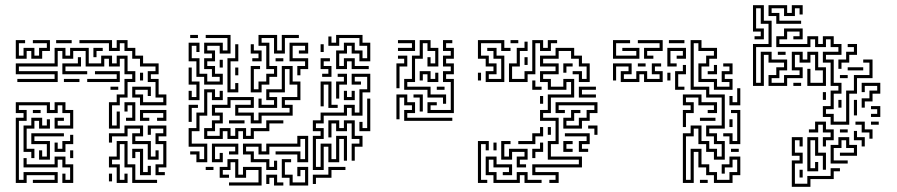

<svg xmlns="http://www.w3.org/2000/svg" viewBox="-20 -701 3465 742"><path d="M41 -474V-546H77V-534H53V-486H71V-516H113V-486H131V-516H161V-534H107V-546H173V-504H143V-474H101V-504H83V-474ZM197 -534V-546H257V-534ZM521 -294V-324H491V-366H563V-330H551V-354H503V-336H533V-306H611V-324H581V-384H551V-426H581V-444H521V-474H491V-504H461V-534H443V-504H401V-534H287V-546H413V-516H431V-546H473V-516H503V-486H533V-456H593V-414H563V-396H593V-336H623V-294ZM401 -204V-306H431V-336H461V-396H491V-414H461V-474H443V-444H401V-474H383V-444H311V-504H263V-474H221V-504H203V-444H53V-426H203V-384H47V-396H191V-414H41V-456H191V-516H233V-486H251V-516H323V-456H371V-486H413V-456H431V-486H473V-426H503V-384H473V-324H443V-294H413V-216H431V-270H443V-204ZM341 -480V-516H377V-504H353V-480ZM221 -414V-456H281V-480H293V-444H233V-426H317V-414ZM317 -384V-396H431V-414H347V-426H443V-384ZM521 -390V-420H533V-390ZM227 -384V-396H287V-384ZM407 -354V-366H437V-354ZM41 6V-246H71V-264H41V-306H173V-276H191V-306H233V-276H263V-204H191V-246H227V-234H203V-216H251V-264H221V-294H203V-264H161V-294H53V-276H83V-234H53V-6H71V-36H203V6H107V-6H191V-24H83V6ZM467 -234V-246H491V-294H473V-270H461V-306H503V-234ZM107 -264V-276H137V-264ZM521 -234V-276H623V-234H587V-246H611V-264H533V-246H557V-234ZM101 -90V-114H71V-216H101V-246H143V-216H161V-240H173V-204H131V-234H113V-204H83V-126H113V-90ZM551 -84V-144H491V-186H521V-204H473V-174H413V-150H401V-186H461V-216H533V-174H503V-156H563V-96H581V-120H593V-84ZM581 -24V-66H611V-144H581V-186H611V-204H563V-180H551V-216H623V-174H593V-156H623V-54H593V-36H617V-24ZM131 -84V-120H143V-96H161V-144H101V-186H227V-174H113V-156H173V-84ZM191 -114V-150H203V-126H221V-156H251V-180H263V-144H233V-114ZM431 6V-54H401V-96H431V-156H473V-66H503V-6H587V6H491V-54H461V-144H443V-84H413V-66H443V-6H461V-30H473V6ZM521 -24V-114H503V-90H491V-126H533V-36H551V-60H563V-24ZM251 -90V-120H263V-90ZM221 6V-30H233V-6H251V-54H221V-84H203V-54H71V-90H83V-66H191V-96H233V-66H263V6ZM401 0V-30H413V0Z M769 -374V-404H739V-464H709V-536H751V-500H739V-524H721V-476H751V-416H781V-386H829V-404H799V-434H769V-476H799V-494H769V-536H841V-506H859V-554H775V-566H871V-494H829V-524H781V-506H811V-464H781V-446H811V-416H841V-374ZM715 -554V-566H745V-554ZM949 -344V-446H985V-434H961V-356H979V-386H1009V-416H1039V-434H1009V-524H979V-566H1051V-506H1069V-566H1135V-554H1081V-494H1039V-554H991V-536H1021V-446H1051V-404H1021V-374H991V-344ZM1279 -434V-506H1309V-536H1351V-506H1381V-476H1399V-524H1369V-554H1291V-524H1249V-560H1261V-536H1279V-566H1381V-536H1411V-464H1369V-494H1339V-524H1321V-494H1291V-446H1309V-476H1351V-446H1405V-434H1339V-464H1321V-434ZM1129 -410V-446H1159V-464H1099V-536H1171V-494H1135V-506H1159V-524H1111V-476H1171V-434H1141V-410ZM1219 -500V-530H1231V-500ZM955 -464V-476H979V-494H949V-530H961V-506H991V-464ZM859 -344V-476H889V-530H901V-464H871V-356H889V-380H901V-344ZM1045 -464V-476H1075V-464ZM1225 -404V-416H1249V-434H1219V-476H1255V-464H1231V-446H1261V-404ZM829 -440V-470H841V-440ZM769 -164V-206H799V-236H829V-254H799V-296H859V-326H961V-284H901V-266H961V-236H979V-266H1099V-284H1069V-326H1129V-374H1099V-434H1081V-344H1021V-326H1051V-284H979V-320H991V-296H1039V-314H1009V-356H1069V-446H1111V-386H1141V-314H1081V-296H1111V-254H991V-224H949V-254H889V-296H949V-314H871V-284H811V-266H841V-224H811V-194H781V-176H829V-206H871V-176H889V-206H931V-176H949V-206H1009V-236H1075V-224H1021V-194H961V-164H919V-194H901V-164H859V-194H841V-164ZM709 -314V-350H721V-326H739V-374H709V-440H721V-386H751V-314ZM889 -410V-440H901V-410ZM1279 -320V-386H1309V-404H1285V-416H1321V-374H1291V-320ZM1189 -44V-176H1219V-194H1189V-236H1219V-266H1309V-296H1351V-266H1369V-356H1399V-404H1351V-386H1375V-374H1339V-416H1411V-344H1381V-254H1339V-284H1321V-254H1231V-224H1201V-206H1231V-164H1201V-56H1219V-146H1261V-86H1279V-176H1321V-80H1309V-164H1291V-74H1249V-134H1231V-44ZM1249 -284V-374H1231V-290H1219V-386H1261V-296H1285V-284ZM739 -74V-104H715V-116H751V-86H769V-134H709V-206H739V-266H769V-356H811V-326H829V-350H841V-314H799V-344H781V-254H751V-194H721V-146H781V-74ZM1309 -314V-350H1321V-326H1339V-350H1351V-314ZM1369 -194V-230H1381V-206H1399V-320H1411V-194ZM709 -230V-296H745V-284H721V-230ZM865 -224V-236H925V-224ZM1339 -80V-146H1369V-164H1339V-224H1321V-194H1279V-224H1261V-170H1249V-236H1291V-206H1309V-236H1351V-176H1381V-134H1351V-80ZM1009 -44V-74H949V-104H919V-146H991V-116H1009V-146H1129V-176H1171V-74H1129V-104H1045V-116H1141V-86H1159V-164H1141V-134H1021V-104H979V-134H931V-116H961V-86H1021V-56H1039V-80H1051V-44ZM799 -74V-146H901V-104H865V-116H889V-134H811V-86H829V-110H841V-74ZM865 16V4H979V-44H931V-14H889V-74H871V-44H841V-26H865V-14H829V-56H859V-86H901V-26H919V-56H991V16ZM1099 16V-14H1069V-86H1105V-74H1081V-26H1111V4H1159V-44H1141V-20H1129V-56H1171V16ZM775 -44V-56H805V-44ZM1189 10V-26H1249V-56H1315V-44H1261V-14H1201V10ZM1039 16V-14H1021V10H1009V-26H1051V4H1075V16Z M1518 -504V-516H1572V-534H1518V-546H1584V-504ZM1692 -300V-324H1632V-354H1542V-396H1572V-486H1602V-546H1644V-516H1674V-444H1632V-480H1644V-456H1662V-504H1632V-534H1614V-474H1584V-384H1554V-366H1644V-336H1704V-300ZM1632 -264V-306H1668V-294H1644V-276H1722V-384H1692V-426H1722V-444H1692V-486H1722V-504H1692V-546H1728V-534H1704V-516H1734V-474H1704V-456H1734V-414H1704V-396H1734V-264ZM1512 -360V-456H1542V-474H1518V-486H1554V-444H1524V-360ZM1632 -384V-414H1614V-390H1602V-426H1644V-396H1662V-420H1674V-384ZM1668 -354V-366H1698V-354ZM1542 -234V-276H1572V-294H1542V-324H1524V-240H1512V-336H1554V-306H1584V-264H1554V-246H1728V-234ZM1602 -270V-324H1578V-336H1614V-270Z M1857 -384V-426H1887V-444H1857V-474H1827V-546H1929V-516H1953V-504H1917V-534H1839V-486H1869V-456H1899V-414H1869V-396H1917V-474H1887V-504H1863V-516H1899V-486H1929V-384ZM1947 -384V-456H1977V-516H2007V-540H2019V-504H1989V-444H1959V-396H2007V-426H2037V-546H2079V-516H2097V-546H2133V-534H2109V-504H2067V-534H2049V-414H2019V-384ZM1953 -534V-546H1983V-534ZM2103 6V-6H2127V-24H2037V-66H2217V-84H2097V-156H2127V-234H2067V-276H2097V-336H2187V-384H2169V-354H2097V-384H2067V-426H2127V-444H2067V-486H2127V-516H2199V-486H2229V-456H2259V-384H2217V-414H2193V-426H2229V-396H2247V-444H2217V-474H2187V-504H2139V-474H2079V-456H2139V-414H2079V-396H2109V-366H2157V-396H2199V-324H2109V-264H2079V-246H2139V-144H2109V-96H2229V-54H2049V-36H2139V6ZM2007 -450V-480H2019V-450ZM2157 -420V-456H2193V-444H2169V-420ZM1827 -390V-420H1839V-390ZM2037 -354V-390H2049V-366H2073V-354ZM2217 -324V-366H2283V-354H2229V-336H2283V-324ZM2067 -300V-330H2079V-300ZM2157 -204V-246H2187V-276H2223V-264H2199V-234H2169V-216H2217V-246H2247V-276H2277V-294H2139V-276H2163V-264H2127V-306H2289V-264H2259V-234H2229V-204ZM2277 -180V-204H2253V-216H2289V-180ZM1983 -144V-156H2037V-186H2067V-210H2079V-174H2049V-144ZM2097 -180V-210H2109V-180ZM2217 -114V-156H2247V-174H2163V-186H2259V-144H2229V-126H2253V-114ZM1827 6V-156H1869V-120H1857V-144H1839V-6H1863V6ZM1977 -54V-96H2007V-114H1959V-84H1917V-156H1953V-144H1929V-96H1947V-126H2019V-84H1989V-66H2013V-54ZM2157 -114V-156H2193V-144H2169V-126H2193V-114ZM1887 -120V-150H1899V-120ZM2037 -90V-126H2067V-150H2079V-114H2049V-90ZM1887 6V-24H1857V-96H1899V-66H1959V-24H1923V-36H1947V-54H1887V-84H1869V-36H1899V-6H1977V-36H2019V-6H2073V6H2007V-24H1989V6Z M2349 -474V-546H2415V-534H2361V-486H2439V-504H2385V-516H2451V-474ZM2469 -474V-516H2529V-534H2445V-546H2541V-504H2481V-486H2505V-474ZM2565 -534V-546H2625V-534ZM2619 6V-186H2649V-216H2691V-156H2721V-126H2751V-96H2769V-144H2739V-174H2709V-216H2769V-324H2709V-354H2649V-546H2691V-516H2751V-474H2721V-444H2691V-396H2751V-366H2799V-384H2769V-426H2799V-444H2775V-456H2811V-414H2781V-396H2811V-354H2739V-384H2679V-456H2709V-486H2739V-504H2679V-534H2661V-366H2721V-336H2781V-204H2721V-186H2751V-156H2781V-84H2739V-114H2709V-144H2679V-204H2661V-174H2631V-6H2649V-126H2691V-66H2721V-36H2751V-6H2799V-36H2829V-84H2811V-54H2781V-30H2769V-66H2799V-96H2841V-24H2811V6H2739V-24H2709V-54H2679V-114H2661V6ZM2559 -444V-516H2631V-474H2595V-486H2619V-504H2571V-456H2595V-444ZM2445 -444V-456H2475V-444ZM2379 -384V-426H2409V-444H2361V-390H2349V-456H2421V-414H2391V-396H2439V-426H2481V-396H2529V-414H2499V-456H2535V-444H2511V-426H2541V-384H2469V-414H2451V-384ZM2715 -414V-426H2739V-450H2751V-414ZM2589 -354V-426H2619V-450H2631V-414H2601V-366H2625V-354ZM2559 -390V-420H2571V-390ZM2799 -294V-330H2811V-306H2829V-360H2841V-294ZM2619 -210V-276H2649V-294H2619V-336H2691V-306H2751V-264H2715V-276H2739V-294H2679V-324H2631V-306H2661V-264H2631V-210ZM2799 -144V-174H2775V-186H2811V-156H2829V-264H2805V-276H2841V-144ZM2685 -234V-246H2745V-234ZM2799 -210V-240H2811V-210ZM2805 -114V-126H2835V-114ZM2685 6V-6H2715V6Z M2890 -369V-531H2950V-609H2920V-669H2902V-591H2932V-549H2896V-561H2920V-579H2890V-681H2932V-621H2962V-519H2902V-381H2920V-501H2962V-471H3022V-429H2992V-399H2962V-381H3010V-411H3070V-429H3040V-501H3082V-471H3100V-501H3142V-441H3172V-369H3100V-435H3112V-381H3160V-429H3130V-489H3112V-459H3070V-489H3052V-441H3082V-399H3022V-369H2950V-411H2980V-441H3010V-459H2950V-489H2932V-369ZM2980 -609V-639H2950V-681H3022V-651H3040V-681H3082V-645H3070V-669H3052V-639H3010V-669H2962V-651H2992V-621H3076V-609ZM3190 -219V-249H3160V-291H3190V-351H3220V-369H3190V-459H3160V-501H3220V-519H3190V-549H3172V-519H3130V-549H3112V-519H2980V-561H3010V-591H3082V-549H3046V-561H3070V-579H3022V-549H2992V-531H3100V-561H3142V-531H3160V-561H3202V-531H3232V-489H3172V-471H3202V-381H3232V-339H3202V-279H3172V-261H3202V-231H3250V-351H3280V-411H3340V-459H3316V-471H3352V-399H3292V-339H3262V-219ZM3220 -435V-471H3250V-501H3280V-519H3256V-531H3292V-489H3262V-459H3232V-435ZM2986 -489V-501H3016V-489ZM3256 -429V-441H3316V-429ZM3226 -399V-411H3256V-399ZM3046 -369V-381H3076V-369ZM3310 -285V-321H3340V-351H3370V-369H3322V-345H3310V-381H3382V-339H3352V-309H3322V-285ZM3160 -315V-345H3172V-315ZM3220 -285V-315H3232V-285ZM3280 -255V-315H3292V-255ZM3346 -249V-261H3370V-279H3346V-291H3382V-249ZM3160 -135V-171H3190V-189H3160V-219H3142V-189H3106V-201H3130V-231H3172V-201H3202V-159H3172V-135ZM3340 -165V-189H3310V-219H3286V-231H3322V-201H3352V-165ZM3346 -219V-231H3376V-219ZM3226 -189V-201H3256V-189ZM3310 -135V-159H3280V-195H3292V-171H3322V-135ZM3040 21V-81H3070V-99H3040V-171H3082V-135H3070V-159H3052V-111H3082V-69H3052V9H3100V-21H3190V-51H3226V-39H3202V-9H3112V21ZM3100 -39V-171H3142V-111H3172V-45H3160V-99H3130V-159H3112V-51H3130V-75H3142V-39ZM3190 -69V-141H3220V-171H3262V-141H3292V-99H3226V-111H3280V-129H3250V-159H3232V-129H3202V-81H3256V-69ZM3070 -15V-45H3082V-15Z"/></svg>

Font: Rubik Maze
Style: Regular
Weight: 400
Designer: Hubert and Fischer, NaN
Foundry: Hubert and Fischer, NaN
Version: Version 2.200